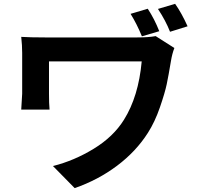

<svg xmlns="http://www.w3.org/2000/svg" viewBox="-20 -887 1040 993"><path d="M785.2 -700.2 881.8 -638.7Q870.1 -608.4 864.3 -572.3Q851.6 -496.1 842.3 -451.7Q833 -407.2 807.1 -332Q781.2 -256.8 745.1 -200.2Q683.6 -103.5 585.4 -29.8Q487.3 43.9 366.2 85.9L253.9 -28.3Q363.3 -55.7 464.8 -117.7Q566.4 -179.7 621.1 -267.6Q696.3 -387.7 712.9 -569.3H233.4V-402.3Q233.4 -351.6 236.3 -320.3H89.8Q94.7 -396.5 94.7 -402.3V-613.3Q94.7 -652.3 89.8 -696.3Q136.7 -693.4 211.9 -693.4H690.4Q747.1 -693.4 785.2 -700.2ZM796.9 -840.8 885.7 -867.2Q918.9 -820.3 950.2 -751L859.4 -722.7Q836.9 -780.3 796.9 -840.8ZM655.3 -815.4 744.1 -841.8Q779.3 -788.1 803.7 -725.6L713.9 -699.2Q687.5 -763.7 655.3 -815.4Z"/></svg>

Font: Gen Shin Gothic Monospace Bold
Style: Bold
Weight: 700
Designer: [Source Han Sans]
Ryoko NISHIZUKA  (kana & ideographs); Paul D. Hunt (Latin, Greek & Cyrillic); Wenlong ZHANG  (bopomofo
Version: Version 1.002.20150607